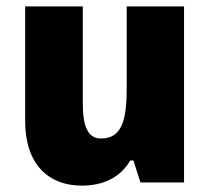

<svg xmlns="http://www.w3.org/2000/svg" viewBox="-20 -573 658 603"><path d="M558 -553H378V-300C378 -197 364 -138 297 -138C256 -138 240 -176 240 -249V-553H59V-193C59 -56 133 10 237 10C302 10 357 -14 389 -69H399L421 0H558Z"/></svg>

Font: Noto Sans Arabic UI SmCn Bk
Style: Regular
Weight: 900
Width: 4
Designer: Monotype Design Team, Nadine Chahine and Nizar Qandah
Foundry: Monotype Imaging Inc.
Version: Version 2.010